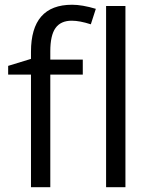

<svg xmlns="http://www.w3.org/2000/svg" viewBox="-20 -785 632 805"><path d="M327.1 -472.2H190.9V0H109.9V-472.2H14.2V-508.8L109.9 -538.1V-567.9Q109.9 -765.1 282.2 -765.1Q324.7 -765.1 381.8 -748L360.8 -683.1Q314 -698.2 280.8 -698.2Q234.9 -698.2 212.9 -667.7Q190.9 -637.2 190.9 -569.8V-535.2H327.1ZM505.9 0H424.8V-759.8H505.9Z"/></svg>

Font: f01333215
Style: Regular
Weight: 400
Foundry: Ascender Corporation
Version: Version 1.10